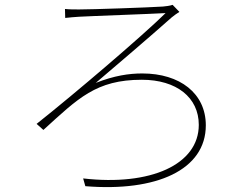

<svg xmlns="http://www.w3.org/2000/svg" viewBox="-20 -742 1040 792"><path d="M248 -705 249 -668C268 -670 288 -672 307 -673C359 -676 594 -684 663 -688C571 -597 290 -357 131 -231L159 -206C302 -336 376 -413 565 -413C708 -413 800 -340 800 -227C800 -63 601 26 323 -6L332 26C625 50 829 -41 829 -225C829 -357 722 -439 567 -439C512 -439 451 -430 375 -400C455 -468 597 -589 688 -670C695 -676 713 -689 720 -693L692 -722C681 -718 663 -716 652 -715C592 -711 358 -703 306 -703C285 -703 267 -703 248 -705Z"/></svg>

Font: Source Han Sans JP ExtraLight
Style: Regular
Weight: 250
Designer: Ryoko NISHIZUKA 西塚涼子 (kana, bopomofo & ideographs); Paul D. Hunt (Latin, Greek & Cyrillic); Sandoll Communications 산돌커뮤니
Foundry: Adobe
Version: Version 2.001;hotconv 1.0.107;makeotfexe 2.5.65593